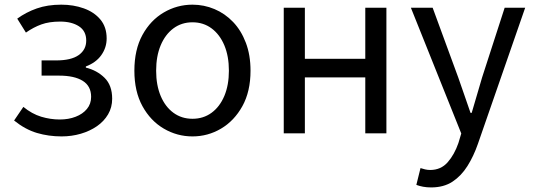

<svg xmlns="http://www.w3.org/2000/svg" viewBox="-20 -577 2306 831"><path d="M246.5 13.4Q190.3 13.4 139.7 -1.6Q89 -16.7 41 -55.4L81.1 -114.4Q118.1 -84.1 158.1 -71.9Q198.1 -59.8 238.9 -59.8Q276.8 -59.8 307.4 -71.7Q338.1 -83.5 356.2 -105.4Q374.4 -127.2 374.4 -157.8Q374.4 -204.3 338.3 -227Q302.1 -249.7 235.5 -249.7H160V-315.5H222.8Q288.1 -315.5 320.6 -338.6Q353.2 -361.8 353.2 -401.4Q353.2 -442.7 321.7 -463.2Q290.2 -483.6 240.4 -483.6Q192.9 -483.6 159 -471.3Q125.2 -459.1 92.2 -436L54.6 -496.3Q93.1 -524.3 139.4 -540.5Q185.7 -556.8 245.1 -556.8Q298 -556.8 342.7 -540.8Q387.5 -524.8 414.5 -492.5Q441.6 -460.1 441.6 -410.5Q441.6 -371 418.5 -338.4Q395.4 -305.9 351.6 -289.4V-284.4Q399.8 -272.6 432.6 -240.2Q465.5 -207.8 465.5 -149.6Q465.5 -112.1 447.7 -81.9Q430 -51.8 399.4 -30.7Q368.8 -9.6 329.5 1.9Q290.2 13.4 246.5 13.4Z M813.1 13.4Q746.6 13.4 689 -20.3Q631.4 -54 596.5 -117.6Q561.6 -181.2 561.6 -271Q561.6 -361.9 596.5 -425.7Q631.4 -489.4 689 -523.1Q746.6 -556.8 813.1 -556.8Q862.9 -556.8 908.3 -537.7Q953.7 -518.6 988.8 -481.9Q1023.8 -445.3 1044 -392.1Q1064.3 -338.9 1064.3 -271Q1064.3 -181.2 1029.1 -117.6Q993.8 -54 936.7 -20.3Q879.7 13.4 813.1 13.4ZM813.1 -62.9Q860.2 -62.9 895.7 -88.9Q931.2 -114.9 951 -161.8Q970.7 -208.7 970.7 -271Q970.7 -333.8 951 -380.8Q931.2 -427.8 895.7 -454.2Q860.2 -480.5 813.1 -480.5Q766.1 -480.5 730.6 -454.2Q695.1 -427.8 675.4 -380.8Q655.8 -333.8 655.8 -271Q655.8 -208.7 675.4 -161.8Q695.1 -114.9 730.6 -88.9Q766.1 -62.9 813.1 -62.9Z M1208.1 0V-543.4H1299.5V-322.5H1561V-543.4H1652.4V0H1561V-241.9H1299.5V0Z M1845.9 234.2Q1827.1 234.2 1811.1 231.2Q1795.2 228.2 1782 223.2L1800 150.5Q1808 153.3 1819.2 156Q1830.5 158.7 1841.7 158.7Q1888.2 158.7 1917.5 125.4Q1946.8 92 1964.1 41.9L1976.4 0.7L1758.4 -543.4H1852.6L1963.4 -241.5Q1976.4 -205.6 1989.7 -165.9Q2003.1 -126.2 2016.5 -88.4H2021.5Q2032.6 -125.8 2044.2 -165.5Q2055.8 -205.2 2066.5 -241.5L2164.2 -543.4H2253L2048.5 45.5Q2030 99 2003.1 141.7Q1976.2 184.4 1938.4 209.3Q1900.5 234.2 1845.9 234.2Z"/></svg>

Font: Noto Sans KR Thin
Style: Regular
Weight: 100
Designer: Ryoko NISHIZUKA 西塚涼子 (kana, bopomofo & ideographs); Paul D. Hunt (Latin, Greek & Cyrillic); Sandoll Communications 산돌커뮤니
Foundry: Adobe
Version: Version 2.004-H2;hotconv 1.0.118;makeotfexe 2.5.65603